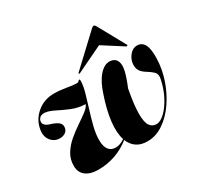

<svg xmlns="http://www.w3.org/2000/svg" viewBox="-144 -826 1035 1005"><g transform="rotate(-30 374.0 -323.0)"><path d="M514 -452.5Q547.5 -450.5 556.8 -421.5Q566 -392.5 547.5 -338.5Q537.5 -308.5 526 -281.5Q508.5 -188 508.8 -136.8Q509 -85.5 523.2 -65.2Q537.5 -45 562 -45Q586.5 -45 614.2 -71.8Q642 -98.5 665 -142.8Q688 -187 698.5 -240Q704 -267.5 689.8 -281.2Q675.5 -295 658 -305.5Q630 -322 620 -338.8Q610 -355.5 612 -379.5Q614.5 -406.5 633.2 -429.8Q652 -453 678 -453Q738.5 -453 734 -342Q732.5 -280 711.5 -218Q690.5 -156 655.2 -104.5Q620 -53 574.2 -21.8Q528.5 9.5 477 9.5Q437.5 9.5 411.8 -8.2Q386 -26 373.5 -58Q288.5 9.5 178.5 9.5Q132 9.5 104.5 -11.5Q77 -32.5 77 -72.5Q77 -112.5 96.8 -144.2Q116.5 -176 146.2 -201.2Q176 -226.5 207 -247.2Q238 -268 262 -286Q286 -304 293 -321.5Q249.5 -322.5 211 -338.5Q172.5 -354.5 140.8 -370.8Q109 -387 85.5 -389.5Q64.5 -391 54.8 -382Q45 -373 43.5 -362Q38.5 -335 81 -322.5Q109.5 -314 124.2 -302.2Q139 -290.5 137 -271Q135 -253.5 121.2 -243.5Q107.5 -233.5 88 -233.5Q54.5 -233.5 34 -259.5Q13.5 -285.5 20.5 -325Q29.5 -379.5 72.8 -416Q116 -452.5 176.5 -452.5Q210 -452.5 248.2 -445.8Q286.5 -439 308 -439Q316 -439 320.2 -444.2Q324.5 -449.5 327.5 -449.5Q331.5 -449 331.5 -440Q331 -411.5 320 -372.2Q309 -333 295 -288.8Q281 -244.5 270.2 -201.5Q259.5 -158.5 259.5 -123.5Q259.5 -83.5 274.5 -64.5Q289.5 -45.5 316.5 -45.5Q342 -45.5 371 -65Q356.5 -109 364 -174.8Q371.5 -240.5 399.5 -321.5Q420 -385.5 450.8 -420Q481.5 -454.5 514 -452.5ZM349.5 -477.5Q343.5 -474.5 341 -476.5Q339.5 -479 344 -483.5L520 -648.5Q528 -656 534 -656Q539.5 -656 544 -648.5L635 -483.5Q638 -479 633.5 -476.5Q631.5 -474.5 626.5 -477.5L507.5 -553.5Z"/></g></svg>

Font: Fraunces 144pt S000
Style: Bold Italic
Weight: 700
Italic angle: -16°
Version: Version 1.000; ttfautohint (v1.8.3)